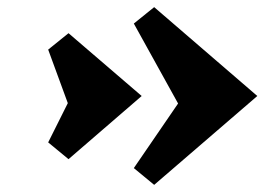

<svg xmlns="http://www.w3.org/2000/svg" viewBox="-20 -539 778 538"><path d="M412 -21 355 -68 479 -249 355 -473 412 -519 701 -270ZM172 -93 115 -140 170 -250 115 -400 172 -446 377 -270Z"/></svg>

Font: Inknut Antiqua
Style: Bold
Weight: 700
Designer: Claus Eggers Sørensen
Foundry: Claus Eggers Sørensen
Version: Version 1.003; ttfautohint (v1.8.2) -l 8 -r 50 -G 200 -x 14 